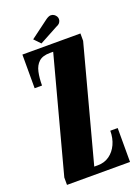

<svg xmlns="http://www.w3.org/2000/svg" viewBox="-157 -907 714 976"><g transform="rotate(-20 200.0 -419.0)"><path d="M30 0V-40L195.5 -660H177.5Q138 -660 117.8 -641.5Q97.5 -623 90.5 -590.8Q83.5 -558.5 83.5 -518H43.5V-700H357.5V-660L192 -40H212Q247.5 -40 274.2 -59Q301 -78 316 -110.5Q331 -143 331 -183.5H371V0ZM154 -720 121.5 -754 219 -826.5Q226.5 -832 233.5 -835.2Q240.5 -838.5 247 -838.5Q257 -838.5 264.5 -833.2Q272 -828 276 -821Q280 -814 280 -806Q280 -796.5 274 -788Q268 -779.5 254 -774Z"/></g></svg>

Font: Imbue Thin 10pt Black
Style: Regular
Weight: 900
Version: Version 1.102